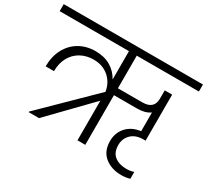

<svg xmlns="http://www.w3.org/2000/svg" viewBox="-183 -982 1380 1279"><g transform="rotate(30 506.5 -342.5)"><path d="M564 -686V-435H751Q841 -435 841 -515V-579H898V-225H881Q822 -225 788.5 -192Q755 -159 755 -110Q755 -52 790 -25Q825 2 880 2Q912 2 937 -7V46Q903 55 873 55Q795 55 744.5 14Q694 -27 694 -105Q694 -169 733.5 -212.5Q773 -256 841 -265V-409Q804 -382 743 -382H564V0H504V-305L208 0H129V-5L504 -373Q494 -438 447 -479Q400 -520 330 -520Q274 -520 230.5 -495.5Q187 -471 162.5 -426Q138 -381 138 -321H74Q74 -397 104.5 -454.5Q135 -512 189 -543.5Q243 -575 313 -575Q380 -575 428.5 -546.5Q477 -518 504 -468V-686H-29V-740H1042V-686Z"/></g></svg>

Font: A Bank Premium Light
Style: Regular
Weight: 300
Designer: Ninad Kale (Devanagari), Jonny Pinhorn (Latin), Htun Naung (Myanmar)
Foundry: Indian Type Foundry
Version: 4.004